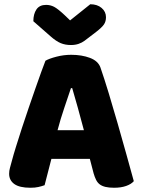

<svg xmlns="http://www.w3.org/2000/svg" viewBox="-20 -874 667 904"><path d="M194 -588Q211 -598 245.5 -607Q280 -616 315 -616Q365 -616 403.5 -601.5Q442 -587 453 -556Q471 -504 492 -435Q513 -366 534 -292.5Q555 -219 575 -147.5Q595 -76 610 -21Q598 -7 574 1.5Q550 10 517 10Q493 10 476.5 6Q460 2 449.5 -6Q439 -14 432.5 -27Q426 -40 421 -57L403 -126H222Q214 -96 206 -64Q198 -32 190 -2Q176 3 160.5 6.5Q145 10 123 10Q72 10 47.5 -7.5Q23 -25 23 -56Q23 -70 27 -84Q31 -98 36 -117Q43 -144 55.5 -184Q68 -224 83 -270.5Q98 -317 115 -366Q132 -415 147 -458.5Q162 -502 174.5 -536Q187 -570 194 -588ZM310 -778 405 -854Q438 -854 458.5 -836.5Q479 -819 479 -793Q479 -773 469.5 -759Q460 -745 433 -724L378 -682Q366 -673 350 -667.5Q334 -662 314 -662Q287 -662 265.5 -671Q244 -680 218 -703L137 -774Q137 -808 151.5 -829.5Q166 -851 197 -851Q217 -851 234.5 -842Q252 -833 284 -803ZM314 -459Q300 -417 282.5 -365.5Q265 -314 251 -261H375Q361 -315 346.5 -366.5Q332 -418 320 -459Z"/></svg>

Font: Baloo Tammudu
Style: Regular
Weight: 400
Designer: Omkar Shende and Ek Type
Foundry: Ek Type
Version: Version 1.443;PS 1.000;hotconv 16.6.51;makeotf.lib2.5.65220;